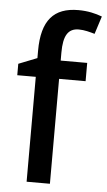

<svg xmlns="http://www.w3.org/2000/svg" viewBox="-54 -801 468 837"><g transform="rotate(5 179.5 -382.5)"><path d="M313 -459V-539H197V-574C197 -648 217 -681 264 -681C289 -681 313 -674 334 -668L359 -746C330 -757 296 -765 255 -765C148 -765 95 -707 95 -573V-541L14 -509V-459H95V0H197V-459Z"/></g></svg>

Font: Noto Sans SemiCondensed Medium
Style: Regular
Weight: 500
Width: 4
Designer: Monotype Design Team
Foundry: Monotype Imaging Inc.
Version: Version 2.013